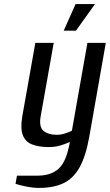

<svg xmlns="http://www.w3.org/2000/svg" viewBox="-20 -710 538 940"><path d="M172 210Q142 210 109.5 203.5Q77 197 56 190L63 150H163Q231 150 268.5 114.5Q306 79 322 -15Q298 -4 273 3Q248 10 218 10Q171 10 138 -2.5Q105 -15 92 -47.5Q79 -80 89 -140L153 -500H243L179 -140Q170 -88 193.5 -69Q217 -50 258 -50Q277 -50 298 -56.5Q319 -63 332 -70L408 -500H498L417 -40Q400 55 369.5 109.5Q339 164 290.5 187Q242 210 172 210ZM292 -560 350 -690H445L352 -560Z"/></svg>

Font: Cuprum
Style: Italic
Weight: 400
Italic angle: -10°
Designer: Jovanny Lemonad
Foundry: Jovanny Lemonad
Version: Version 3.000